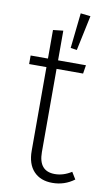

<svg xmlns="http://www.w3.org/2000/svg" viewBox="-86 -786 478 841"><g transform="rotate(10 153.0 -365.5)"><path d="M247 -737 214 -581 186 -585 203 -742ZM306 -21Q263 11 209 11Q156 11 126 -21Q96 -53 96 -112V-484H19V-522H96V-649L141 -654V-522H265L259 -484H141V-114Q141 -29 213 -29Q251 -29 287 -52Z"/></g></svg>

Font: Fira Sans Condensed ExtraLight
Style: Regular
Weight: 275
Width: 3
Designer: Carrois Corporate & Edenspiekermann AG
Foundry: Carrois Corporate GbR & Edenspiekermann AG
Version: Version 4.203